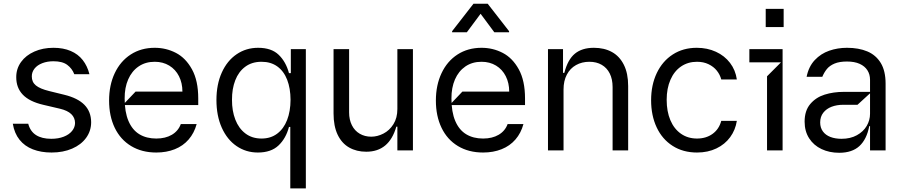

<svg xmlns="http://www.w3.org/2000/svg" viewBox="-20 -810 4864 1034"><path d="M257.8 11.4Q201 11.4 157 -5.7Q112.9 -22.7 85.2 -57.4Q57.5 -92 49 -143.5H132.1Q142.8 -102.6 174 -82.6Q205.3 -62.5 256.4 -62.5Q294.4 -62.5 323.3 -73.9Q352.3 -85.2 368.1 -104.8Q383.9 -124.3 384.2 -147.7Q383.9 -176.1 363.8 -195.5Q343.8 -214.8 303.3 -224.4L212.4 -245.7Q138.1 -263.1 102.6 -300.4Q67.1 -337.7 67.5 -394.9Q67.5 -440.3 93.4 -476.2Q119.3 -512.1 165 -532.3Q210.6 -552.6 267.8 -552.6Q321 -552.6 360.8 -535.5Q400.6 -518.5 425.6 -486.5Q450.6 -454.5 461.6 -410.5H380Q368.3 -441.1 342.2 -460.6Q316.1 -480.1 267.8 -480.1Q234.7 -480.1 207.9 -469.8Q181.1 -459.5 166.2 -440.9Q151.3 -422.2 151.3 -399.1Q150.9 -368.3 173.1 -350Q195.3 -331.7 245 -319.6L326 -299.7Q398.8 -282 434.7 -245.4Q470.5 -208.8 470.9 -152Q470.9 -105.1 443.9 -67.8Q416.9 -30.5 368.4 -9.6Q320 11.4 257.8 11.4Z M821.7 11.4Q744 11.4 686.3 -23.4Q628.6 -58.2 598 -121.6Q567.5 -185 567.5 -268.5Q567.5 -351.6 598 -416.2Q628.6 -480.8 684.3 -516.7Q740.1 -552.6 813.2 -552.6Q874.6 -552.6 927.4 -525.2Q980.1 -497.9 1013.8 -436.8Q1047.6 -375.7 1047.6 -279.8V-244.3H641.3L710.2 -316.8H962.4Q962.4 -362.9 943.9 -399.5Q925.4 -436.1 891.5 -456.7Q857.6 -477.3 813.2 -477.3Q763.1 -477.3 726.4 -452.1Q689.6 -426.8 670.3 -382.3Q650.9 -337.7 651.3 -279.8Q651.3 -206.7 671.9 -158.4Q692.5 -110.1 730.6 -87Q768.8 -63.9 821.7 -63.9Q871.1 -63.9 905.7 -84.3Q940.3 -104.8 953.8 -142H1039.1Q1025.9 -93.4 995.9 -58.8Q965.9 -24.1 921.3 -6.4Q876.8 11.4 821.7 11.4Z M1543.3 204.5V-126.4H1536.2Q1520.2 -65 1480.1 -26.8Q1440 11.4 1368.6 11.4Q1304.7 11.4 1253.9 -23.4Q1203.1 -58.2 1174.4 -122.3Q1145.6 -186.4 1145.6 -271.3Q1145.6 -355.5 1174.4 -419.2Q1203.1 -483 1254.3 -517.8Q1305.4 -552.6 1370 -552.6Q1441.8 -552.6 1480.8 -514.9Q1519.9 -477.3 1536.2 -416.2H1546.2V-545.5H1627.1V204.5ZM1388.5 -63.9Q1437.9 -63.9 1472.8 -90.2Q1507.8 -116.5 1526.1 -163.5Q1544.4 -210.6 1544.7 -272.7Q1544.4 -334.2 1526.5 -380.5Q1508.5 -426.8 1473.5 -452.1Q1438.6 -477.3 1388.5 -477.3Q1336.6 -477.3 1300.8 -450.6Q1264.9 -424 1247 -377.7Q1229 -331.3 1229.4 -272.7Q1229 -213.4 1247.3 -166Q1265.6 -118.6 1301.5 -91.3Q1337.4 -63.9 1388.5 -63.9Z M1952.4 7.1Q1900.2 7.1 1860.3 -15.6Q1820.3 -38.4 1798.3 -84.7Q1776.3 -131 1776.3 -198.9V-545.5H1860.1V-204.5Q1860.1 -165.5 1875 -135.7Q1889.9 -105.8 1917.3 -89.8Q1944.6 -73.9 1979.4 -73.9Q2012.4 -73.9 2044.9 -90.6Q2077.4 -107.2 2098.7 -141Q2120 -174.7 2120 -223V-545.5H2203.8V0H2120V-127.8H2114.3Q2094.8 -60 2054.5 -26.5Q2014.2 7.1 1952.4 7.1Z M2581.7 11.4Q2503.9 11.4 2446.2 -23.4Q2388.5 -58.2 2358 -121.6Q2327.4 -185 2327.4 -268.5Q2327.4 -351.6 2358 -416.2Q2388.5 -480.8 2444.2 -516.7Q2500 -552.6 2573.2 -552.6Q2634.6 -552.6 2687.3 -525.2Q2740.1 -497.9 2773.8 -436.8Q2807.5 -375.7 2807.5 -279.8V-244.3H2401.3L2470.2 -316.8H2722.3Q2722.3 -362.9 2703.8 -399.5Q2685.4 -436.1 2651.5 -456.7Q2617.5 -477.3 2573.2 -477.3Q2523.1 -477.3 2486.3 -452.1Q2449.6 -426.8 2430.2 -382.3Q2410.9 -337.7 2411.2 -279.8Q2411.2 -206.7 2431.8 -158.4Q2452.4 -110.1 2490.6 -87Q2528.8 -63.9 2581.7 -63.9Q2631 -63.9 2665.7 -84.3Q2700.3 -104.8 2713.8 -142H2799Q2785.9 -93.4 2755.9 -58.8Q2725.9 -24.1 2681.3 -6.4Q2636.7 11.4 2581.7 11.4ZM2642 -636.4 2568.2 -735.8 2494.3 -636.4H2414.8V-642L2529.8 -789.8H2606.5L2721.6 -642V-636.4Z M3014.9 -328.1V0H2931.1V-545.5H3012.1V-417.6H3019.2Q3037.6 -489.7 3076.2 -521.1Q3114.7 -552.6 3178.3 -552.6Q3234.4 -552.6 3275.6 -529.8Q3316.8 -507.1 3339.8 -460.9Q3362.9 -414.8 3362.9 -346.6V0H3279.1V-340.9Q3279.1 -383.5 3263.8 -414.1Q3248.6 -444.6 3220.5 -460.9Q3192.5 -477.3 3154.1 -477.3Q3113.6 -477.3 3082 -459.5Q3050.4 -441.8 3032.7 -408.2Q3014.9 -374.6 3014.9 -328.1Z M3733.7 11.4Q3658.4 11.4 3602.3 -24.5Q3546.2 -60.4 3516.3 -124.3Q3486.5 -188.2 3486.5 -269.9Q3486.5 -352.3 3517 -416.5Q3547.6 -480.8 3603.3 -516.7Q3659.1 -552.6 3732.2 -552.6Q3789.1 -552.6 3835.6 -531.2Q3882.1 -509.9 3911.6 -471.2Q3941.1 -432.5 3948.2 -382.1H3864.3Q3857.6 -408 3840.4 -429.5Q3823.2 -451 3796 -464.1Q3768.8 -477.3 3733.7 -477.3Q3685 -477.3 3647.9 -452.1Q3610.8 -426.8 3590.6 -380.3Q3570.3 -333.8 3570.3 -272.7Q3570.3 -209.9 3590.2 -162.8Q3610.1 -115.8 3647.2 -89.8Q3684.3 -63.9 3733.7 -63.9Q3782.7 -63.9 3817.5 -89.1Q3852.3 -114.3 3864.3 -159.1H3948.2Q3940.7 -110.4 3912.5 -71.6Q3884.2 -32.7 3838.2 -10.7Q3792.3 11.4 3733.7 11.4Z M4110.8 0V-399.1L4186.1 -474.4H4015.6V-545.5H4194.6V0ZM4103.7 -664.1V-762.1H4200.3V-664.1Z M4499.3 12.8Q4446.7 12.8 4404.5 -7.1Q4362.2 -27 4337.7 -65Q4313.2 -103 4313.2 -154.8Q4313.2 -213.8 4343.4 -249.6Q4373.6 -285.5 4421 -300.4Q4468.4 -315.3 4524.9 -315.3H4665.5V-380.7Q4665.5 -409.4 4651.3 -431.6Q4637.1 -453.8 4609.4 -466.3Q4581.7 -478.7 4541.2 -478.7Q4500.7 -478.7 4474.4 -467.7Q4448.2 -456.7 4433.4 -438.7Q4418.7 -420.8 4408.4 -396.3H4323.9Q4334.9 -451.3 4367.7 -486.3Q4400.6 -521.3 4445.7 -536.9Q4490.8 -552.6 4541.2 -552.6Q4604.8 -552.6 4651.1 -533Q4697.4 -513.5 4723.4 -470.7Q4749.3 -427.9 4749.3 -359.4V0H4665.5V-130.7H4661.2Q4647.7 -59.7 4608.3 -23.4Q4568.9 12.8 4499.3 12.8ZM4512.1 -62.5Q4559.7 -62.5 4594.5 -81.7Q4629.3 -100.9 4647.4 -131.6Q4665.5 -162.3 4665.5 -197.4V-307.5L4598 -245.7H4520.6Q4486.5 -245.7 4458.5 -235.1Q4430.4 -224.4 4413.7 -202.9Q4397 -181.5 4397 -150.6Q4397 -122.2 4411.6 -102.3Q4426.1 -82.4 4452.1 -72.4Q4478 -62.5 4512.1 -62.5Z"/></svg>

Font: Riot Sans
Style: Regular
Weight: 400
Designer: Rasmus Andersson
Foundry: rsms
Version: Version 3.005